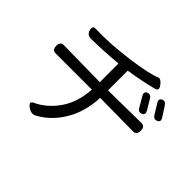

<svg xmlns="http://www.w3.org/2000/svg" viewBox="-161 -1015 1322 1322"><g transform="rotate(45 500.0 -354.0)"><path d="M734 -620Q760 -631 776 -603L819 -531Q836 -503 810 -491Q784 -479 768 -507L725 -581Q709 -609 734 -620ZM839 -658Q864 -670 881 -643L928 -570Q945 -543 919 -531Q893 -519 876 -547L832 -619Q815 -647 839 -658ZM759 -721Q786 -686 753 -677Q658 -651 531 -632V-440L854 -444Q887 -444 887 -403Q887 -362 854 -362L530 -365Q522 -222 461 -121Q401 -20 305 33Q274 53 235 26Q196 -1 228 -17Q316 -57 378 -145Q440 -233 449 -365H95Q62 -365 62 -405Q62 -445 95 -445L451 -440V-622Q332 -610 197 -608Q159 -608 149 -645Q140 -682 172 -680Q310 -675 483 -698Q657 -722 711 -747Q733 -756 759 -721Z"/></g></svg>

Font: Swei Gothic CJK TC Regular
Style: Regular
Weight: 400
Version: Version 2.129